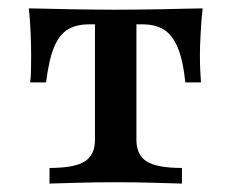

<svg xmlns="http://www.w3.org/2000/svg" viewBox="-20 -436 550 456"><path d="M97.6 0V-37.1Q156.5 -37.1 181 -52.4Q205.6 -67.7 205.6 -104V-378.2H191.1Q161.3 -378.2 141.1 -366.1Q121 -354 108.5 -324.2Q96 -294.4 89.5 -240.3H51.6Q53.2 -251.6 53.6 -268.1Q54 -284.7 54 -304Q54 -325.8 52.8 -356.9Q51.6 -387.9 48.4 -416.1Q66.9 -416.1 91.5 -415.3Q116.1 -414.5 144 -414.1Q171.8 -413.7 200.4 -413.3Q229 -412.9 254 -412.9Q279.8 -412.9 308.5 -413.3Q337.1 -413.7 365.3 -414.1Q393.5 -414.5 418.1 -415.3Q442.7 -416.1 461.3 -416.1Q458.1 -387.9 456.5 -356.9Q454.8 -325.8 454.8 -304Q454.8 -284.7 455.6 -268.1Q456.5 -251.6 457.3 -240.3H420.2Q414.5 -294.4 401.6 -324.2Q388.7 -354 368.5 -366.1Q348.4 -378.2 318.5 -378.2H304V-104Q304 -67.7 328.6 -52.4Q353.2 -37.1 412.1 -37.1V0Q387.9 -0.8 343.5 -2Q299.2 -3.2 254.8 -3.2Q210.5 -3.2 166.1 -2Q121.8 -0.8 97.6 0Z"/></svg>

Font: Playfair 9pt SemiBold
Style: Regular
Weight: 600
Designer: Claus Eggers Sørensen
Foundry: Claus Eggers Sørensen
Version: Version 2.001;gftools[0.9.30]